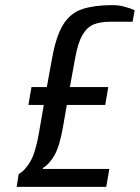

<svg xmlns="http://www.w3.org/2000/svg" viewBox="-20 -730 546 750"><path d="M45 0 53 -50Q79 -65 99 -100Q119 -135 132 -210L151 -320H91L103 -390H163L183 -500Q199 -590 227.5 -635Q256 -680 303 -695Q350 -710 420 -710Q443 -710 466 -704Q489 -698 506 -690L498 -645H408Q373 -645 347 -635Q321 -625 302.5 -594Q284 -563 273 -500L253 -390H403L391 -320H241L226 -234Q213 -159 193 -124Q173 -89 148 -74L147 -70H407L395 0Z"/></svg>

Font: Cuprum
Style: Italic
Weight: 400
Italic angle: -10°
Designer: Jovanny Lemonad
Foundry: Jovanny Lemonad
Version: Version 3.000